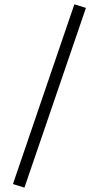

<svg xmlns="http://www.w3.org/2000/svg" viewBox="-20 -772 470 890"><path d="M378.4 -735.4 93.3 97.7 40 81.1 324.7 -752Z"/></svg>

Font: Vazirmatn UI FD
Style: Bold
Weight: 700
Designer: Saber Rastikerdar
Foundry: Saber Rastikerdar
Version: Version 33.003